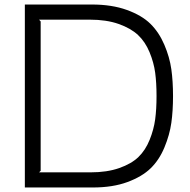

<svg xmlns="http://www.w3.org/2000/svg" viewBox="-20 -830 841 850"><path d="M377 -743H153L160 -735V-74L153 -67H381Q454 -67 508 -86Q562 -105 593 -135Q624 -165 642.5 -211Q661 -257 667 -302Q673 -347 673 -405Q673 -463 667 -508Q661 -553 642 -599Q623 -645 591 -675Q559 -705 505 -724Q451 -743 377 -743ZM746 -405Q746 -339 738.5 -286Q731 -233 708 -177.5Q685 -122 647 -85Q609 -48 544 -24Q479 0 391 0H90V-810H387Q475 -810 541.5 -786Q608 -762 646 -724.5Q684 -687 707.5 -632Q731 -577 738.5 -523.5Q746 -470 746 -405Z"/></svg>

Font: Sinkin Sans 300 Light
Style: Regular
Weight: 300
Designer: Keith Bates
Foundry: K-Type
Version: Sinkin Sans (version 1.0)  by Keith Bates   •   © 2014   www